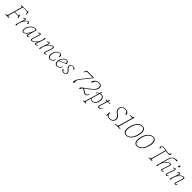

<svg xmlns="http://www.w3.org/2000/svg" viewBox="1016 -3984 7465 7465"><g transform="rotate(45 4748.0 -251.5)"><path d="M192 -690.5Q194 -700 212.5 -700H520Q535 -700 544.5 -709Q554 -718 565.5 -718Q575.5 -718 579 -705L602 -596Q607 -572 591.5 -572Q583 -572 578.5 -578.8Q574 -585.5 569 -599L560.5 -626.5Q553 -651.5 537.8 -665.2Q522.5 -679 494 -679H303.5Q295 -649.5 279.8 -594.2Q264.5 -539 245.5 -471Q226.5 -403 207.5 -334H386.5Q404.5 -334 413.5 -345.8Q422.5 -357.5 417 -394Q414.5 -412.5 426 -412.5Q437.5 -412.5 440.5 -397.5L467.5 -259Q469 -250 465.2 -245.8Q461.5 -241.5 457 -241.5Q451 -241.5 446.5 -246.2Q442 -251 438.5 -264Q431 -291 422.2 -301.2Q413.5 -311.5 393 -311.5H201.5Q186 -256 172.5 -206.2Q159 -156.5 149.2 -119.5Q139.5 -82.5 135 -65Q127 -35 157.5 -31L186 -28Q213 -24.5 212.5 -14Q212.5 -8 206.8 -4Q201 0 184.5 0H21Q5 0 6 -12Q6.5 -18 12.2 -21Q18 -24 33 -27L57.5 -31Q92 -36.5 101 -66.5Q109 -94 122.2 -140.5Q135.5 -187 151.5 -244.2Q167.5 -301.5 184 -361.5Q200.5 -421.5 215.2 -476.8Q230 -532 241.2 -574.5Q252.5 -617 257.5 -638.5Q263.5 -665.5 238.5 -670.5L212 -675Q201 -677 195.8 -680Q190.5 -683 192 -690.5Z M595.5 -379.5Q586 -384.5 594.5 -397.5Q607 -417.5 629.8 -431.5Q652.5 -445.5 675.5 -445.5Q715.5 -445.5 715.5 -406.5Q715.5 -388.5 707.2 -362.8Q699 -337 687 -304Q724.5 -371 767.8 -408.2Q811 -445.5 849 -445.5Q876 -445.5 889.5 -429.5Q903 -413.5 903 -386.5Q903 -341 875.5 -341Q860 -341 860 -360.5Q860 -368 862.2 -375.5Q864.5 -383 864.5 -394.5Q864.5 -421 840 -421Q811.5 -421 774 -386Q736.5 -351 700 -289Q663.5 -227 637.5 -145.5Q624 -104.5 619.8 -86Q615.5 -67.5 615.5 -56.5Q615.5 -41.5 623.5 -33.2Q631.5 -25 631.5 -16.5Q631.5 -6 619.8 1Q608 8 594.5 8Q576 8 573 -9.8Q570 -27.5 585 -74.5L671 -337Q684 -378.5 683.5 -397.8Q683 -417 664.5 -417Q654.5 -417 643.2 -410.5Q632 -404 616 -388Q602 -375.5 595.5 -379.5Z M1214.5 -77Q1206.5 -47 1209.8 -34Q1213 -21 1227.5 -21Q1248 -21 1273.5 -48.5Q1288 -63 1296 -58.5Q1305 -52.5 1295.5 -38.5Q1283 -19 1262 -5.8Q1241 7.5 1216 7.5Q1176 7.5 1176 -31Q1176 -42.5 1179 -59.2Q1182 -76 1191.5 -108.8Q1201 -141.5 1219.5 -200Q1167.5 -95.5 1110 -44Q1052.5 7.5 999 7.5Q958 7.5 936.8 -24Q915.5 -55.5 923 -120.5Q928.5 -184 956.5 -242.2Q984.5 -300.5 1027.8 -346.5Q1071 -392.5 1123.5 -419Q1176 -445.5 1230.5 -445.5Q1265 -445.5 1286.2 -436.2Q1307.5 -427 1308 -410Q1308 -398.5 1300 -388.8Q1292 -379 1289 -367.5ZM954.5 -126Q948 -71 963.5 -44.8Q979 -18.5 1010.5 -18.5Q1041 -18.5 1075.2 -45.5Q1109.5 -72.5 1142.2 -116Q1175 -159.5 1201.8 -210Q1228.5 -260.5 1245.2 -308Q1262 -355.5 1263.5 -389.5Q1264.5 -420 1216 -420Q1174 -420 1130.5 -396.2Q1087 -372.5 1049.2 -331.2Q1011.5 -290 986 -237.2Q960.5 -184.5 954.5 -126Z M1755 -58.5Q1764.5 -52.5 1755.5 -39Q1743 -19 1719.8 -5.8Q1696.5 7.5 1673 7.5Q1633 7.5 1633 -31Q1633 -45.5 1639.2 -67.8Q1645.5 -90 1665.5 -143.5Q1612.5 -61 1555.2 -26.8Q1498 7.5 1457 7.5Q1409.5 7.5 1403 -26.5Q1396.5 -60.5 1420 -128L1494.5 -347Q1507 -383.5 1505 -399.8Q1503 -416 1486.5 -416Q1475 -416 1464 -410.5Q1453 -405 1439 -391Q1431.5 -383.5 1426.8 -380.2Q1422 -377 1417 -379.5Q1413 -382 1413.2 -387.8Q1413.5 -393.5 1417 -399Q1428 -418.5 1451.2 -432Q1474.5 -445.5 1498 -445.5Q1527 -445.5 1535 -424.8Q1543 -404 1526.5 -354.5L1448.5 -124Q1428.5 -64.5 1436.2 -42.5Q1444 -20.5 1473.5 -20.5Q1508 -20.5 1555 -54Q1602 -87.5 1646.8 -149Q1691.5 -210.5 1718.5 -295.5Q1733 -341 1737 -356.5Q1741 -372 1741 -380.5Q1741 -389.5 1738.2 -399.2Q1735.5 -409 1735.5 -420Q1735.5 -432 1746 -438.8Q1756.5 -445.5 1770.5 -445.5Q1785.5 -445.5 1787.5 -430Q1789.5 -414.5 1775 -372.5L1678 -95Q1664 -55 1665.8 -38Q1667.5 -21 1685 -21Q1695 -21 1706.5 -27Q1718 -33 1734 -49Q1748.5 -62.5 1755 -58.5Z M1906.5 -379.5Q1902 -382 1902.2 -388Q1902.5 -394 1906.5 -400Q1920 -421 1943 -433.2Q1966 -445.5 1989 -445.5Q2029 -445.5 2029 -407Q2029 -392.5 2022.8 -370.2Q2016.5 -348 1996 -294Q2049.5 -376.5 2107.5 -411Q2165.5 -445.5 2207.5 -445.5Q2255 -445.5 2261.2 -411.5Q2267.5 -377.5 2244.5 -310L2169.5 -91Q2157 -54.5 2159 -38.2Q2161 -22 2178 -22Q2187.5 -22 2198.2 -27.5Q2209 -33 2224 -49.5Q2237 -62.5 2243.5 -58.5Q2252.5 -53 2244.5 -40Q2230 -16.5 2209.2 -4.5Q2188.5 7.5 2166 7.5Q2137.5 7.5 2129.2 -13.2Q2121 -34 2138 -83.5L2215.5 -314Q2235.5 -373.5 2228 -395.5Q2220.5 -417.5 2190.5 -417.5Q2155.5 -417.5 2108 -384.2Q2060.5 -351 2015.5 -289.2Q1970.5 -227.5 1943.5 -142.5Q1929 -97 1925 -81.5Q1921 -66 1921 -58Q1921 -48.5 1923.8 -38.8Q1926.5 -29 1926.5 -18Q1926.5 -6 1915.8 0.8Q1905 7.5 1891 7.5Q1876 7.5 1874.2 -8Q1872.5 -23.5 1887 -65.5L1984 -343Q1998 -383.5 1996.2 -400.2Q1994.5 -417 1977 -417Q1955 -417 1929 -389.5Q1914.5 -375.5 1906.5 -379.5Z M2581 -423Q2539.5 -423 2498.5 -394.8Q2457.5 -366.5 2427.2 -316Q2397 -265.5 2387.5 -198Q2375 -109.5 2401 -64.2Q2427 -19 2479.5 -19Q2522.5 -19 2561.8 -46.5Q2601 -74 2621 -130.5Q2626 -145.5 2636 -145.5Q2648 -145.5 2643 -128.5Q2637.5 -98 2615.8 -66.5Q2594 -35 2557.5 -13.8Q2521 7.5 2471 7.5Q2398 7.5 2368.2 -49Q2338.5 -105.5 2355 -199.5Q2366.5 -268 2400.5 -324Q2434.5 -380 2483.5 -413.5Q2532.5 -447 2589 -447Q2635 -447 2658.8 -421.5Q2682.5 -396 2682.5 -360Q2682.5 -339.5 2674.5 -328Q2666.5 -316.5 2654.5 -316.5Q2634.5 -316.5 2634.5 -337.5Q2634.5 -344.5 2636.8 -352.5Q2639 -360.5 2639 -370Q2639 -393.5 2623.8 -408.2Q2608.5 -423 2581 -423Z M3031 -125.5Q3025.5 -94.5 3002.2 -64Q2979 -33.5 2940.2 -13Q2901.5 7.5 2850 7.5Q2786.5 7.5 2754 -34.5Q2721.5 -76.5 2726.5 -150Q2730 -208.5 2751 -261.8Q2772 -315 2805 -356.5Q2838 -398 2878.2 -422Q2918.5 -446 2960 -446Q3004.5 -446 3027 -419.5Q3049.5 -393 3049.5 -353.5Q3049.5 -344 3059.5 -347.5Q3074.5 -352.5 3076 -339.5Q3078 -329 3063 -322Q3029 -307 2984.8 -288Q2940.5 -269 2896 -249.8Q2851.5 -230.5 2815.5 -215Q2779.5 -199.5 2762.5 -192Q2760.5 -178 2759.5 -164Q2754.5 -89.5 2783.2 -53.8Q2812 -18 2862.5 -18Q2905 -18 2947 -45.8Q2989 -73.5 3012.5 -133Q3017 -144.5 3024.5 -144.5Q3035.5 -144.5 3031 -125.5ZM2950 -422.5Q2915.5 -422.5 2878.2 -394.8Q2841 -367 2810.8 -320Q2780.5 -273 2767 -215.5Q2791.5 -226 2834.5 -244.5Q2877.5 -263 2926 -284.2Q2974.5 -305.5 3014 -323Q3016 -333 3016 -348.5Q3016 -382.5 2998.5 -402.5Q2981 -422.5 2950 -422.5Z M3228.5 -17Q3267.5 -17 3290.5 -38.2Q3313.5 -59.5 3313.5 -90Q3313.5 -112.5 3300.2 -135.2Q3287 -158 3246.5 -196.5Q3215 -225.5 3197.8 -246Q3180.5 -266.5 3173.8 -284.8Q3167 -303 3167 -325Q3167.5 -375 3205.8 -410.5Q3244 -446 3311.5 -446Q3361 -446 3390.2 -423Q3419.5 -400 3419.5 -374Q3419.5 -354 3400.5 -354Q3385 -354 3374.5 -378.5Q3365 -401.5 3348 -412.8Q3331 -424 3303.5 -424Q3255.5 -424 3227.5 -397.2Q3199.5 -370.5 3199.5 -334.5Q3199.5 -311 3212.8 -285.5Q3226 -260 3267 -222.5Q3300 -192 3317.2 -171Q3334.5 -150 3340.5 -133.2Q3346.5 -116.5 3346.5 -99Q3346.5 -54.5 3312.8 -23.5Q3279 7.5 3216.5 7.5Q3181.5 7.5 3153.8 -5.5Q3126 -18.5 3110.2 -37.5Q3094.5 -56.5 3094.5 -74Q3094.5 -96 3112.5 -96Q3119 -96 3125.2 -91.2Q3131.5 -86.5 3136.5 -74.5Q3149 -44.5 3173.2 -30.8Q3197.5 -17 3228.5 -17Z M3788.5 -27Q3780.5 7.5 3751.5 7.5Q3732 7.5 3727 -14.8Q3722 -37 3733 -78.5Q3746 -125.5 3769.8 -170Q3793.5 -214.5 3832 -265.8Q3870.5 -317 3926 -385L4155.5 -667.5H3844.5Q3828.5 -667.5 3819 -659.2Q3809.5 -651 3799 -632.5L3771.5 -580.5Q3763.5 -565 3754 -565.5Q3748.5 -566 3746.5 -571Q3744.5 -576 3750 -588.5L3785.5 -671Q3791.5 -685.5 3800 -692.8Q3808.5 -700 3824.5 -700H4171Q4192.5 -700 4189.5 -684Q4187 -670 4172 -651.5L3950 -376Q3901 -316 3867.8 -272.5Q3834.5 -229 3814.8 -195Q3795 -161 3786 -129.5Q3780 -108 3782.5 -89.8Q3785 -71.5 3788.5 -56Q3792 -40.5 3788.5 -27Z M4075 -27.5Q4085.5 -67 4119.5 -93.5L4274.5 -205Q4378 -279.5 4441.8 -333.5Q4505.5 -387.5 4538.8 -432Q4572 -476.5 4584.5 -522Q4603 -590.5 4573.2 -636.8Q4543.5 -683 4472.5 -683Q4400.5 -683 4354.2 -647.5Q4308 -612 4293 -562.5L4283.5 -532Q4278 -512.5 4268.5 -504.2Q4259 -496 4248.5 -496Q4221.5 -496 4234.5 -544Q4246 -585.5 4280.5 -623.2Q4315 -661 4366.8 -685Q4418.5 -709 4481 -709Q4542.5 -709 4577.8 -683.5Q4613 -658 4623.2 -616Q4633.5 -574 4620 -524Q4611 -489.5 4592.8 -457.2Q4574.5 -425 4539.8 -388.2Q4505 -351.5 4447 -304.2Q4389 -257 4300.5 -193L4199 -120H4200.5Q4229 -120 4254.5 -105.2Q4280 -90.5 4304 -71.5Q4328 -52.5 4351.8 -37.8Q4375.5 -23 4401 -23Q4439 -23 4462.2 -44Q4485.5 -65 4506 -104.5Q4515 -121 4525.5 -118.5Q4535 -116 4528 -99Q4503 -40.5 4471 -15.5Q4439 9.5 4397 9.5Q4361 9.5 4334.8 -4.5Q4308.5 -18.5 4278 -46Q4250 -71.5 4231.2 -82.2Q4212.5 -93 4190 -93Q4167 -93 4153 -76.8Q4139 -60.5 4128 -27Q4116 9 4090 9Q4080.5 9 4075.2 0Q4070 -9 4075 -27.5Z M4686.5 -339Q4674.5 -324 4665 -328Q4658.5 -330.5 4658.2 -337.5Q4658 -344.5 4663.5 -350.5Q4713.5 -410 4769.5 -432L4792 -508.5Q4798.5 -530.5 4813 -530.5Q4827.5 -530.5 4819.5 -502L4802 -442.5Q4831.5 -448.5 4865 -447.5Q4939.5 -444.5 4978.5 -388Q5017.5 -331.5 5001.5 -219Q4991 -146.5 4958.2 -95Q4925.5 -43.5 4879.5 -16.8Q4833.5 10 4782.5 7.5Q4750.5 6 4726 -5.5Q4701.5 -17 4685 -42L4624 166.5Q4619.5 182.5 4620.5 194Q4621.5 205.5 4640 208L4672 212Q4688.5 213.5 4688.5 224Q4688.5 235 4672.5 235.5L4538 239Q4518.5 239.5 4518.5 229.5Q4518.5 220 4534.5 217Q4561 212 4572.5 202.2Q4584 192.5 4590 172L4760 -400.5Q4722 -380.5 4686.5 -339ZM4787 -18.5Q4828 -16 4865.8 -39.5Q4903.5 -63 4931 -109.8Q4958.5 -156.5 4968.5 -223.5Q4983 -322 4949.8 -370.5Q4916.5 -419 4859 -422Q4824.5 -423.5 4794 -414.5L4694 -72.5Q4707.5 -47.5 4730 -33.8Q4752.5 -20 4787 -18.5Z M5177 -406.5 5131.5 -415Q5117.5 -418 5117.5 -427.5Q5117.5 -438 5132.5 -438H5184Q5195.5 -438 5201 -448L5235.5 -509.5Q5242 -521 5250 -521Q5259 -521 5259 -509.5Q5259 -505.5 5257.5 -498.8Q5256 -492 5253 -483.5L5239 -438H5349Q5361 -438 5361 -429Q5361 -413 5333 -413H5231L5139 -118.5Q5122.5 -65.5 5130.8 -44.8Q5139 -24 5166.5 -24Q5211 -24 5254 -73.5Q5264 -85 5271.5 -83.5Q5279.5 -81.5 5275 -68.5Q5269 -50 5249.2 -32.5Q5229.5 -15 5203.2 -3.8Q5177 7.5 5150.5 7.5Q5109 7.5 5098.5 -21.2Q5088 -50 5102 -96.5L5182 -357Q5190 -383 5189.5 -393.5Q5189 -404 5177 -406.5Z M5752 10Q5707 10 5678.8 1.2Q5650.5 -7.5 5634.5 -18.8Q5618.5 -30 5610.5 -38.5Q5602.5 -47 5598 -47Q5594 -47 5589.5 -33.2Q5585 -19.5 5579.5 -5.8Q5574 8 5567 8Q5551 8 5554 -12.5L5577 -176Q5579.5 -193 5592 -193Q5604.5 -193 5604 -175V-141Q5603.5 -84.5 5641.8 -50Q5680 -15.5 5748.5 -15.5Q5817 -15.5 5862.8 -48.2Q5908.5 -81 5920 -145Q5929.5 -199 5907.5 -240.5Q5885.5 -282 5818.5 -330Q5750 -379.5 5721.5 -427.8Q5693 -476 5702.5 -540Q5709.5 -585.5 5737.8 -624.2Q5766 -663 5814 -686.5Q5862 -710 5927.5 -710Q5982 -710 6020 -691Q6058 -672 6077.5 -641.5Q6097 -611 6096.5 -576.5Q6096 -564.5 6090 -557Q6084 -549.5 6075.5 -549.5Q6065 -549.5 6059.2 -556.2Q6053.5 -563 6052 -570.5L6048 -592.5Q6039.5 -638.5 6007 -662Q5974.5 -685.5 5922.5 -685.5Q5842 -685.5 5793 -646Q5744 -606.5 5735.5 -549.5Q5727 -493.5 5750.2 -450Q5773.5 -406.5 5839 -358.5Q5889 -321.5 5916 -289.5Q5943 -257.5 5951.5 -224.2Q5960 -191 5955 -150Q5945 -77.5 5890 -33.8Q5835 10 5752 10Z M6229.5 -646Q6211 -646 6214 -661Q6217.5 -675.5 6237.5 -675.5H6323.5Q6345.5 -675.5 6361.5 -699.5Q6374.5 -719.5 6386.5 -719.5Q6404 -719.5 6397.5 -697.5L6221 -72Q6216 -53 6221.5 -41.5Q6227 -30 6249.5 -29L6317.5 -24.5Q6335 -23.5 6332 -11Q6329.5 0 6313.5 0H6043.5Q6028 0 6031 -11.5Q6034.5 -24 6053 -24.5L6133.5 -28.5Q6173 -30.5 6185 -72.5L6338 -608.5Q6344 -630 6338.8 -638Q6333.5 -646 6315.5 -646Z M6855 -709Q6968.5 -709 7005.5 -614.8Q7042.5 -520.5 7001 -356Q6972 -241 6919.2 -159Q6866.5 -77 6800 -33.5Q6733.5 10 6662 10Q6550 10 6511.8 -84Q6473.5 -178 6515 -345Q6543 -458 6594.8 -539.5Q6646.5 -621 6713.8 -665Q6781 -709 6855 -709ZM6961 -344.5Q7004 -517.5 6972.2 -599.2Q6940.5 -681 6847 -681Q6786 -681 6728.5 -641Q6671 -601 6625.2 -527.8Q6579.5 -454.5 6554.5 -354Q6511.5 -185.5 6544.8 -101.8Q6578 -18 6670 -18Q6728.5 -18 6786 -57.2Q6843.5 -96.5 6889.8 -169.8Q6936 -243 6961 -344.5Z M7446 -709Q7559.5 -709 7596.5 -614.8Q7633.5 -520.5 7592 -356Q7563 -241 7510.2 -159Q7457.5 -77 7391 -33.5Q7324.5 10 7253 10Q7141 10 7102.8 -84Q7064.5 -178 7106 -345Q7134 -458 7185.8 -539.5Q7237.5 -621 7304.8 -665Q7372 -709 7446 -709ZM7552 -344.5Q7595 -517.5 7563.2 -599.2Q7531.5 -681 7438 -681Q7377 -681 7319.5 -641Q7262 -601 7216.2 -527.8Q7170.5 -454.5 7145.5 -354Q7102.5 -185.5 7135.8 -101.8Q7169 -18 7261 -18Q7319.5 -18 7377 -57.2Q7434.5 -96.5 7480.8 -169.8Q7527 -243 7552 -344.5Z M8016 -54Q8012 -33.5 8035.5 -30L8076.5 -24.5Q8094.5 -22 8092 -11Q8090 0 8071 0H7898Q7882 0 7884 -11.5Q7885 -22 7906.5 -25L7941.5 -30Q7959.5 -32.5 7969.2 -39.2Q7979 -46 7984 -64Q7989 -81 8001 -123.2Q8013 -165.5 8029.2 -223.5Q8045.5 -281.5 8063.2 -346.2Q8081 -411 8098.5 -473.8Q8116 -536.5 8130.2 -588Q8144.5 -639.5 8153 -670Q8122.5 -675.5 8093.8 -679.2Q8065 -683 8042.5 -683Q7988 -683 7968 -669Q7948 -655 7948 -631.5Q7948 -622.5 7954.8 -611.8Q7961.5 -601 7961 -587.5Q7961 -579.5 7954 -572Q7947 -564.5 7935.5 -564.5Q7908.5 -564.5 7908.5 -600Q7909 -648.5 7941.8 -678.2Q7974.5 -708 8041 -708Q8069 -708 8108.8 -702.2Q8148.5 -696.5 8190 -689Q8231.5 -681.5 8266 -675.8Q8300.5 -670 8318.5 -670Q8340.5 -670 8352 -676Q8363.5 -682 8368 -692Q8372.5 -701.5 8373.2 -708.5Q8374 -715.5 8375.5 -719.5Q8381.5 -741.5 8400.5 -741.5Q8422.5 -741.5 8422 -709.5Q8422 -681 8397.8 -661.5Q8373.5 -642 8332.5 -642Q8306.5 -642 8266.8 -649Q8227 -656 8183.5 -664.5Q8175 -634 8160.2 -582.2Q8145.5 -530.5 8128 -467Q8110.5 -403.5 8092.5 -337.8Q8074.5 -272 8058.5 -213.2Q8042.5 -154.5 8031 -112.2Q8019.5 -70 8016 -54Z M8388.5 -155Q8375 -113.5 8368.8 -92.5Q8362.5 -71.5 8362.5 -58.5Q8362.5 -44.5 8365 -36.5Q8367.5 -28.5 8367.5 -18Q8367.5 -6 8357.2 0.8Q8347 7.5 8334.5 7.5Q8318 7.5 8317 -6.8Q8316 -21 8329.5 -69L8449.5 -497Q8472 -578.5 8513 -627Q8554 -675.5 8609 -696.8Q8664 -718 8728.5 -718Q8757 -718 8768 -709.5Q8779 -701 8779 -691.5Q8779 -669 8748.5 -669Q8732.5 -669 8712 -676.2Q8691.5 -683.5 8665 -683.5Q8605.5 -683.5 8556.2 -639Q8507 -594.5 8480 -500.5L8411 -258Q8463 -354 8528 -399.8Q8593 -445.5 8648 -445.5Q8694 -445.5 8700.2 -411.2Q8706.5 -377 8683.5 -309.5L8609 -91Q8596.5 -54.5 8598.5 -38.2Q8600.5 -22 8617.5 -22Q8627.5 -22 8639.2 -27.8Q8651 -33.5 8665.5 -49Q8672 -55 8676.8 -58.2Q8681.5 -61.5 8686.5 -58.5Q8695 -53.5 8686.5 -39Q8674.5 -18.5 8652.2 -5.5Q8630 7.5 8605 7.5Q8577 7.5 8568.8 -13.2Q8560.5 -34 8577 -83.5L8655 -314Q8675.5 -374.5 8667.2 -396Q8659 -417.5 8630.5 -417.5Q8596 -417.5 8549.5 -386.5Q8503 -355.5 8459 -296.8Q8415 -238 8388.5 -155Z M8965 -563Q8951 -563 8942.5 -573.2Q8934 -583.5 8936.5 -599.5Q8939.5 -616 8952.8 -629Q8966 -642 8982.5 -642Q8997.5 -642 9005.8 -632Q9014 -622 9011 -605.5Q9008.5 -589.5 8995.5 -576.2Q8982.5 -563 8965 -563ZM8856.5 -92Q8842 -53.5 8844.8 -37Q8847.5 -20.5 8865 -20.5Q8875 -20.5 8886.5 -26.8Q8898 -33 8912.5 -48Q8926.5 -62 8934 -58Q8938 -55.5 8938 -49.5Q8938 -43.5 8934 -37.5Q8922 -18 8899.5 -5.5Q8877 7 8854 7Q8828.5 7 8817.2 -14.2Q8806 -35.5 8825 -88L8918.5 -345.5Q8932.5 -383 8930.5 -400.2Q8928.5 -417.5 8910.5 -417.5Q8889.5 -417.5 8862.5 -389Q8856.5 -383.5 8851.5 -380.2Q8846.5 -377 8841.5 -380Q8831.5 -385.5 8841 -399.5Q8854.5 -420 8877.5 -432.8Q8900.5 -445.5 8921.5 -445.5Q8947.5 -445.5 8958.2 -423.5Q8969 -401.5 8950 -351Z M9085.5 -379.5Q9081 -382 9081.2 -388Q9081.5 -394 9085.5 -400Q9099 -421 9122 -433.2Q9145 -445.5 9168 -445.5Q9208 -445.5 9208 -407Q9208 -392.5 9201.8 -370.2Q9195.5 -348 9175 -294Q9228.5 -376.5 9286.5 -411Q9344.5 -445.5 9386.5 -445.5Q9434 -445.5 9440.2 -411.5Q9446.5 -377.5 9423.5 -310L9348.5 -91Q9336 -54.5 9338 -38.2Q9340 -22 9357 -22Q9366.5 -22 9377.2 -27.5Q9388 -33 9403 -49.5Q9416 -62.5 9422.5 -58.5Q9431.5 -53 9423.5 -40Q9409 -16.5 9388.2 -4.5Q9367.5 7.5 9345 7.5Q9316.5 7.5 9308.2 -13.2Q9300 -34 9317 -83.5L9394.5 -314Q9414.5 -373.5 9407 -395.5Q9399.5 -417.5 9369.5 -417.5Q9334.5 -417.5 9287 -384.2Q9239.5 -351 9194.5 -289.2Q9149.5 -227.5 9122.5 -142.5Q9108 -97 9104 -81.5Q9100 -66 9100 -58Q9100 -48.5 9102.8 -38.8Q9105.5 -29 9105.5 -18Q9105.5 -6 9094.8 0.8Q9084 7.5 9070 7.5Q9055 7.5 9053.2 -8Q9051.5 -23.5 9066 -65.5L9163 -343Q9177 -383.5 9175.2 -400.2Q9173.5 -417 9156 -417Q9134 -417 9108 -389.5Q9093.5 -375.5 9085.5 -379.5Z"/></g></svg>

Font: Fraunces 72pt S100 Thin
Style: Italic
Weight: 100
Italic angle: -16°
Version: Version 1.000; ttfautohint (v1.8.3)